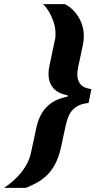

<svg xmlns="http://www.w3.org/2000/svg" viewBox="-91 -763 476 933"><path d="M-71.1 150Q-52.7 137.7 -32.7 120.9Q-12.7 104.2 5.9 82.6Q24.4 61.1 39 34.5Q53.7 8 60.2 -23.9L86.8 -147.4Q95.4 -185.4 113.7 -215.2Q132 -245 162.3 -265.2Q192.7 -285.4 236.8 -293L237.8 -300Q189 -309 166.8 -336.4Q144.7 -363.7 144.7 -403Q144.7 -413.2 145.9 -423.8Q147.2 -434.4 149.8 -446.1L175.8 -569.1Q177.8 -576 178.3 -583.4Q178.8 -590.9 178.8 -598.3Q178.8 -628.4 169.5 -656.2Q160.1 -683.9 146.4 -706.8Q132.6 -729.7 117.9 -743H223.7Q241.5 -734.8 258 -719.9Q274.5 -704.9 287.8 -684.6Q301.1 -664.3 308.7 -639.5Q316.3 -614.8 316.3 -586.5Q316.3 -576.5 315.3 -567Q314.3 -557.5 312.3 -547.5L289.2 -438.5Q287.2 -429 285.9 -419.5Q284.6 -410.1 284.6 -401Q284.6 -373.2 299.6 -354Q314.5 -334.8 353.1 -330.2L339.5 -262.8Q300.3 -258.6 277.9 -242.8Q255.6 -227 245.1 -204.2Q234.5 -181.5 228.5 -154.5L205.4 -46.6Q194.2 3.6 175.3 37.5Q156.4 71.3 132.9 92.7Q109.4 114.1 84 127Q58.6 140 34.7 150Z"/></svg>

Font: Saira Thin
Style: Italic
Weight: 100
Italic angle: -12°
Designer: Hector Gatti with collaboration of the Omnibus-Type team
Foundry: Omnibus-Type
Version: Version 1.101